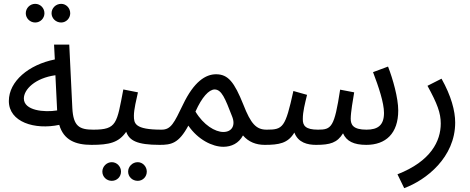

<svg xmlns="http://www.w3.org/2000/svg" viewBox="-20 -748 2445 998"><path d="M298 -631C324 -631 345 -653 345 -679C345 -706 324 -728 298 -728C270 -728 248 -706 248 -679C248 -653 270 -631 298 -631ZM163 -631C190 -631 211 -653 211 -679C211 -706 190 -728 163 -728C136 -728 114 -706 114 -679C114 -653 136 -631 163 -631Z M456 5C488 5 505 -15 505 -37C505 -58 493 -74 465 -74C392 -74 361 -92 356 -186L340 -516H261L265 -439C130 -412 26 -326 26 -223C26 -113 161 -72 288 -99C311 -20 372 5 456 5ZM104 -236C104 -283 162 -342 268 -357L277 -174C210 -163 104 -173 104 -236Z M696 192C722 192 743 171 743 144C743 118 722 95 696 95C668 95 646 118 646 144C646 171 668 192 696 192ZM561 192C588 192 609 171 609 144C609 118 588 95 561 95C534 95 512 118 512 144C512 171 534 192 561 192Z M455 5C549 5 597 -7 636 -63C652 -18 691 5 810 5C842 5 860 -15 860 -37C860 -58 848 -74 820 -74C679 -74 676 -107 676 -147C676 -179 689 -232 697 -268L621 -283C587 -106 588 -74 465 -74Z M810 5C870 5 909 -2 959 -95C1009 -22 1084 15 1141 15C1183 15 1221 -3 1243 -44C1272 -10 1311 5 1356 5C1388 5 1406 -15 1406 -37C1406 -58 1394 -74 1366 -74C1312 -74 1284 -104 1245 -204C1198 -321 1166 -362 1103 -362C1049 -362 988 -324 931 -204C885 -109 869 -74 820 -74ZM996 -168C1030 -244 1066 -282 1095 -283C1132 -283 1150 -237 1186 -144C1206 -96 1185 -62 1141 -62C1098 -62 1038 -98 996 -168Z M1356 5C1430 5 1477 -3 1510 -59C1530 -6 1579 5 1623 5C1696 5 1733 -6 1763 -55C1781 -14 1819 5 1884 5C1985 5 2050 -54 2050 -174C2050 -239 2022 -338 1997 -402L1919 -373C1948 -297 1976 -214 1976 -161C1976 -97 1944 -74 1885 -74C1815 -74 1803 -100 1803 -131C1803 -164 1815 -232 1821 -268L1748 -282C1718 -86 1703 -74 1633 -74C1568 -74 1553 -95 1554 -130C1554 -168 1565 -209 1576 -255L1505 -275C1463 -84 1451 -74 1366 -74Z M2081 230C2195 188 2346 70 2346 -111C2346 -172 2325 -250 2275 -339L2202 -302C2253 -209 2271 -161 2271 -106C2271 -15 2220 90 2046 158Z"/></svg>

Font: Noto Sans Arabic SemCond
Style: Regular
Weight: 400
Width: 4
Designer: Monotype Design Team, Nadine Chahine, Nizar Qandah and Khaled Hosny
Foundry: Monotype Imaging Inc.
Version: Version 2.012